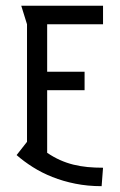

<svg xmlns="http://www.w3.org/2000/svg" viewBox="-20 -636 415 666"><path d="M337.4 -551.8H143.6V-387.2H273.4V-323.2H143.6V-106Q166 -90.8 188.5 -80.8Q210.9 -70.8 234.6 -64.9Q258.3 -59.1 283.7 -56.6Q309.1 -54.2 337.4 -54.2L332.5 9.8Q284.2 9.8 241.5 1.2Q198.7 -7.3 161.9 -22Q125 -36.6 93.8 -56.4Q62.5 -76.2 37.6 -98.1L73.7 -144V-551.8L53.7 -616.2H337.4Z"/></svg>

Font: Aubrey
Style: Regular
Weight: 400
Designer: Gayaneh Bagdasaryan | Cyreal.org
Foundry: Gayaneh Bagdasaryan | Cyreal.org
Version: Version 1.000